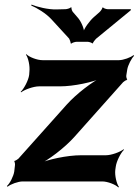

<svg xmlns="http://www.w3.org/2000/svg" viewBox="-20 -790 604 836"><path d="M304 -194 516 -432C518 -434 529 -442 531 -441L534 -445C531 -446 529 -458 530 -462L534 -487C537 -506 553 -537 564 -547L561 -550C550 -540 517 -528 498 -528H165C141 -528 106 -542 95 -554L93 -552C103 -539 111 -502 108 -478L107 -464C104 -440 84 -403 70 -390L72 -388C87 -400 126 -414 150 -414H241C301 -414 385 -432 429 -452L427 -456C384 -436 313 -382 270 -334L60 -99C58 -97 46 -89 44 -90L42 -86C45 -85 46 -73 45 -69L42 -43C39 -23 23 9 10 20L13 23C26 12 59 0 79 0H425C449 0 484 14 495 26L498 24C488 11 479 -26 482 -50L484 -64C487 -88 506 -125 520 -138L518 -140C503 -128 465 -114 441 -114H333C273 -114 188 -96 144 -76L146 -72C190 -92 261 -146 304 -194ZM318 -714 299 -736C295 -739 289 -753 292 -757L288 -758C286 -754 271 -750 265 -750L226 -749C189 -748 142 -760 117 -770L116 -766C140 -756 180 -732 203 -707L281 -622C283 -618 289 -605 287 -602L291 -600C293 -604 308 -608 313 -608H362C367 -608 380 -604 382 -601L385 -602C384 -605 395 -618 398 -621L549 -745L550 -750H449C444 -750 429 -754 429 -758L425 -756C427 -753 416 -739 412 -736L388 -715C370 -699 344 -664 342 -647H346C348 -664 332 -699 318 -714Z"/></svg>

Font: Asimov
Style: EdgeIt
Weight: 500
Designer: Google
Version: Version 2.000980: 2014